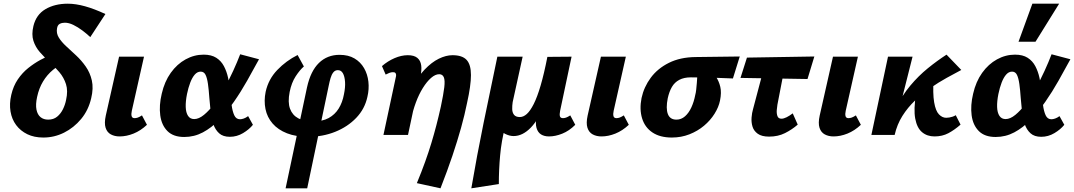

<svg xmlns="http://www.w3.org/2000/svg" viewBox="-20 -731 5818 1040"><path d="M215 14Q165 14 128 -4Q91 -22 67.5 -53.5Q44 -85 37 -127Q30 -169 41 -217Q52 -265 76.5 -301Q101 -337 133 -362.5Q165 -388 198 -406Q231 -424 258.5 -434.5Q286 -445 302 -451L337 -396Q299 -379 267 -352.5Q235 -326 213 -289.5Q191 -253 181 -206Q172 -165 177.5 -137.5Q183 -110 199.5 -96.5Q216 -83 241 -83Q270 -83 289.5 -99Q309 -115 321 -139.5Q333 -164 338 -190Q349 -239 337.5 -275Q326 -311 301.5 -340Q277 -369 248.5 -395Q220 -421 196 -448.5Q172 -476 161 -510Q150 -544 161 -590Q176 -652 226.5 -681.5Q277 -711 347 -711Q390 -711 440.5 -697Q491 -683 551 -655L469 -530Q450 -548 426 -566Q402 -584 377.5 -596Q353 -608 331 -608Q316 -608 304 -602Q292 -596 289 -578Q284 -551 298.5 -527.5Q313 -504 338.5 -480.5Q364 -457 392.5 -430.5Q421 -404 444.5 -370.5Q468 -337 477.5 -295Q487 -253 474 -199Q459 -134 419.5 -86.5Q380 -39 327 -12.5Q274 14 215 14Z M628 8Q601 8 580.5 -3Q560 -14 552 -39Q544 -64 553 -105L625 -424H760L694 -131Q690 -113 693 -102Q696 -91 709 -91Q717 -91 726 -94Q735 -97 749 -106L776 -55Q742 -23 703.5 -7.5Q665 8 628 8Z M978 11Q919 11 887 -21Q855 -53 848 -106.5Q841 -160 856 -223Q871 -289 905 -336.5Q939 -384 985.5 -409.5Q1032 -435 1083 -435Q1125 -435 1151.5 -418Q1178 -401 1193 -372.5Q1208 -344 1215.5 -309.5Q1223 -275 1226 -240Q1230 -198 1234.5 -163Q1239 -128 1249 -106.5Q1259 -85 1280 -85Q1289 -85 1300.5 -89Q1312 -93 1324 -102L1350 -55Q1330 -30 1296.5 -10Q1263 10 1225 10Q1188 10 1167 -9Q1146 -28 1135.5 -58.5Q1125 -89 1121 -126Q1117 -163 1114 -200Q1111 -244 1106.5 -276Q1102 -308 1093.5 -325.5Q1085 -343 1067 -343Q1049 -343 1035 -327Q1021 -311 1010.5 -283.5Q1000 -256 993 -222Q985 -182 986 -151.5Q987 -121 998.5 -103.5Q1010 -86 1032 -86Q1057 -86 1085 -109Q1113 -132 1141 -169Q1169 -206 1195 -252.5Q1221 -299 1243 -347Q1265 -395 1281 -437L1383 -410Q1352 -353 1318.5 -293.5Q1285 -234 1247 -179.5Q1209 -125 1167.5 -82Q1126 -39 1079 -14Q1032 11 978 11Z M1527 289 1643 -258Q1653 -303 1669 -335.5Q1685 -368 1707.5 -390Q1730 -412 1758 -423Q1786 -434 1819 -434Q1867 -434 1900 -414.5Q1933 -395 1952 -362Q1971 -329 1975.5 -288.5Q1980 -248 1970 -206Q1956 -141 1909.5 -92.5Q1863 -44 1795.5 -17Q1728 10 1650 10Q1583 10 1534.5 -9Q1486 -28 1456.5 -62Q1427 -96 1418 -140.5Q1409 -185 1419 -234Q1434 -302 1482 -352Q1530 -402 1592 -433L1626 -371Q1604 -352 1581.5 -317.5Q1559 -283 1549 -233Q1538 -177 1551 -142Q1564 -107 1596 -90Q1628 -73 1674 -73Q1726 -73 1760 -91.5Q1794 -110 1814.5 -143Q1835 -176 1843 -220Q1851 -258 1849 -287.5Q1847 -317 1837.5 -334Q1828 -351 1810 -351Q1795 -351 1785.5 -339Q1776 -327 1770.5 -308Q1765 -289 1761 -269L1644 289Z M2238 261Q2264 198 2283 145Q2302 92 2316.5 44Q2331 -4 2343.5 -52Q2356 -100 2368 -154Q2382 -220 2386.5 -258Q2391 -296 2384 -312.5Q2377 -329 2359 -329Q2338 -329 2315 -309Q2292 -289 2270.5 -254.5Q2249 -220 2232.5 -175.5Q2216 -131 2206 -81L2145 -94Q2171 -185 2206 -249Q2241 -313 2279.5 -353.5Q2318 -394 2357 -413Q2396 -432 2431 -432Q2484 -432 2507.5 -406.5Q2531 -381 2531 -324.5Q2531 -268 2510 -174Q2497 -109 2477.5 -39Q2458 31 2431 111.5Q2404 192 2366 289ZM2057 0 2124 -313Q2126 -320 2125.5 -326Q2125 -332 2121.5 -336Q2118 -340 2108 -340Q2099 -340 2088.5 -336Q2078 -332 2069 -327L2049 -373Q2080 -400 2117 -416Q2154 -432 2189 -432Q2223 -432 2240.5 -417.5Q2258 -403 2261.5 -377Q2265 -351 2257 -315L2190 0Z M2533 289Q2563 113 2599.5 -65.5Q2636 -244 2674 -424H2811L2757 -178Q2754 -158 2754.5 -139.5Q2755 -121 2764.5 -109Q2774 -97 2796 -97Q2815 -97 2833.5 -113.5Q2852 -130 2871 -167.5Q2890 -205 2908.5 -268Q2927 -331 2945 -423H3007Q2977 -276 2938.5 -181Q2900 -86 2855.5 -40Q2811 6 2762 6Q2751 6 2739.5 3Q2728 0 2717 -5.5Q2706 -11 2697 -18.5Q2688 -26 2683 -36L2716 -44Q2696 33 2689 111Q2682 189 2682 266ZM2954 8Q2928 8 2910.5 -3Q2893 -14 2886 -38.5Q2879 -63 2887 -103L2954 -423L3076 -424L3014 -131Q3010 -111 3013 -101Q3016 -91 3030 -91Q3037 -91 3046 -94Q3055 -97 3069 -106L3096 -55Q3063 -22 3025.5 -7Q2988 8 2954 8Z M3238 8Q3211 8 3190.5 -3Q3170 -14 3162 -39Q3154 -64 3163 -105L3235 -424H3370L3304 -131Q3300 -113 3303 -102Q3306 -91 3319 -91Q3327 -91 3336 -94Q3345 -97 3359 -106L3386 -55Q3352 -23 3313.5 -7.5Q3275 8 3238 8Z M3619 14Q3555 14 3514 -13.5Q3473 -41 3458 -90Q3443 -139 3455 -200Q3468 -260 3505 -310Q3542 -360 3603 -390.5Q3664 -421 3747 -422L3987 -425L3950 -306Q3889 -309 3833.5 -310.5Q3778 -312 3722 -312Q3685 -312 3659.5 -298.5Q3634 -285 3619.5 -260Q3605 -235 3597 -199Q3586 -144 3597.5 -113.5Q3609 -83 3644 -83Q3670 -83 3690.5 -101Q3711 -119 3725 -149.5Q3739 -180 3746 -217Q3749 -227 3751 -244.5Q3753 -262 3754.5 -281.5Q3756 -301 3757 -318Q3758 -335 3756 -341L3825 -363Q3841 -341 3857.5 -316.5Q3874 -292 3881.5 -261Q3889 -230 3880 -186Q3873 -151 3850.5 -115Q3828 -79 3793.5 -50Q3759 -21 3714.5 -3.5Q3670 14 3619 14Z M4146 9Q4106 9 4084.5 -6.5Q4063 -22 4056 -45.5Q4049 -69 4051 -94.5Q4053 -120 4059 -140L4131 -412H4239L4191 -164Q4189 -153 4187.5 -135Q4186 -117 4191 -102.5Q4196 -88 4213 -88Q4225 -88 4241 -96Q4257 -104 4274 -117L4301 -56Q4270 -29 4232 -10Q4194 9 4146 9ZM3991 -309 4026 -419 4391 -425 4354 -303Z M4495 8Q4468 8 4447.5 -3Q4427 -14 4419 -39Q4411 -64 4420 -105L4492 -424H4627L4561 -131Q4557 -113 4560 -102Q4563 -91 4576 -91Q4584 -91 4593 -94Q4602 -97 4616 -106L4643 -55Q4609 -23 4570.5 -7.5Q4532 8 4495 8Z M4790 0Q4803 -84 4835 -149.5Q4867 -215 4911 -267.5Q4955 -320 5005.5 -361Q5056 -402 5107 -435L5187 -352Q5151 -333 5107.5 -309Q5064 -285 5020 -254.5Q4976 -224 4936.5 -186.5Q4897 -149 4868 -103Q4839 -57 4826 0ZM4700 0 4790 -424H4923L4816 0ZM5042 8Q5002 8 4974.5 -15Q4947 -38 4937.5 -88.5Q4928 -139 4942 -223L5037 -307Q5032 -224 5040 -177Q5048 -130 5066 -111.5Q5084 -93 5105 -93Q5113 -93 5122 -94.5Q5131 -96 5140 -99Q5149 -102 5157 -107L5183 -56Q5150 -27 5117 -9.5Q5084 8 5042 8Z M5373 11Q5314 11 5282 -21Q5250 -53 5243 -106.5Q5236 -160 5251 -223Q5266 -289 5300 -336.5Q5334 -384 5380.5 -409.5Q5427 -435 5478 -435Q5520 -435 5546.5 -418Q5573 -401 5588 -372.5Q5603 -344 5610.5 -309.5Q5618 -275 5621 -240Q5625 -198 5629.5 -163Q5634 -128 5644 -106.5Q5654 -85 5675 -85Q5684 -85 5695.5 -89Q5707 -93 5719 -102L5745 -55Q5725 -30 5691.5 -10Q5658 10 5620 10Q5583 10 5562 -9Q5541 -28 5530.5 -58.5Q5520 -89 5516 -126Q5512 -163 5509 -200Q5506 -244 5501.5 -276Q5497 -308 5488.5 -325.5Q5480 -343 5462 -343Q5444 -343 5430 -327Q5416 -311 5405.5 -283.5Q5395 -256 5388 -222Q5380 -182 5381 -151.5Q5382 -121 5393.5 -103.5Q5405 -86 5427 -86Q5452 -86 5480 -109Q5508 -132 5536 -169Q5564 -206 5590 -252.5Q5616 -299 5638 -347Q5660 -395 5676 -437L5778 -410Q5747 -353 5713.5 -293.5Q5680 -234 5642 -179.5Q5604 -125 5562.5 -82Q5521 -39 5474 -14Q5427 11 5373 11ZM5497 -505 5572 -711H5717L5589 -505Z"/></svg>

Font: Ysabeau Office ExtraBold
Style: Italic
Weight: 800
Italic angle: -12°
Designer: Christian Thalmann (Catharsis Fonts)
Version: Version 2.001;gftools[0.9.30]; featfreeze: tnum,lnum,ss02